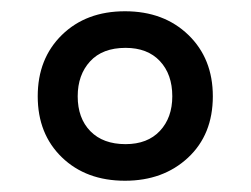

<svg xmlns="http://www.w3.org/2000/svg" viewBox="-20 -810 445 341"><path d="M202 -489Q133 -489 90 -530.5Q47 -572 47 -639Q47 -706 90 -748Q133 -790 202 -790Q271 -790 314.5 -748Q358 -706 358 -639Q358 -571 314 -530Q270 -489 202 -489ZM203 -554Q242 -554 264 -577.5Q286 -601 286 -639Q286 -678 264 -701.5Q242 -725 203 -725Q162 -725 140 -701Q118 -677 118 -639Q118 -600 140.5 -577Q163 -554 203 -554Z"/></svg>

Font: Noto Sans Malayalam UI SemiCondensed Medium
Style: Regular
Weight: 500
Width: 4
Designer: Jelle Bosma - Monotype Design Team
Foundry: Monotype Imaging Inc.
Version: Version 2.104; ttfautohint (v1.8.4.7-5d5b)